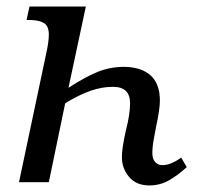

<svg xmlns="http://www.w3.org/2000/svg" viewBox="-20 -556 604 586"><path d="M352 -77Q352 -103 364 -157Q377 -207 377 -241Q377 -291 325 -291Q292 -291 258 -279.5Q224 -268 179 -241L129 0H38L123 -402Q129 -431 129 -451Q129 -477 113.5 -486Q98 -495 70 -495H61L70 -536H242L189 -288Q238 -320 276.5 -336Q315 -352 360 -352Q412 -351 440 -325.5Q468 -300 468 -249Q468 -223 456 -167Q455 -161 450 -135Q445 -109 445 -89Q445 -71 453.5 -61.5Q462 -52 476 -52Q501 -52 533 -75L550 -46Q523 -21 495.5 -5.5Q468 10 436 10Q396 10 374 -16Q352 -42 352 -77Z"/></svg>

Font: Noto Serif Narrow
Style: Italic
Weight: 400
Width: 4
Italic angle: -12°
Designer: Monotype Design Team
Foundry: Monotype Imaging Inc.
Version: Version 1.001